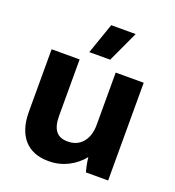

<svg xmlns="http://www.w3.org/2000/svg" viewBox="-135 -842 877 960"><g transform="rotate(20 303.5 -362.0)"><path d="M347 -571 423 -735H293L236 -571ZM228 11H232C305 11 368 -23 411 -76C413 -52 420 -19 426 0H544V-520H395V-241C395 -164 353 -114 289 -114H285C229 -114 203 -149 203 -220V-520H54V-187C54 -61 117 11 228 11Z"/></g></svg>

Font: Fixel Text Bold
Style: Bold
Weight: 700
Width: 4
Designer: AlfaBravo + MacPaw
Foundry: Kyrylo Tkachov, Marchela Mozhyna, Serhii Makarenko, Maria Weinstein, Zakhar Kryvoshyya
Version: Version 1.211